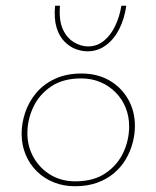

<svg xmlns="http://www.w3.org/2000/svg" viewBox="-20 -640 542 666"><path d="M240 6Q200 6 166.5 -7.5Q133 -21 108 -45.5Q83 -70 69 -103.5Q55 -137 55 -176Q55 -213 67.5 -250Q80 -287 105.5 -317.5Q131 -348 170.5 -366.5Q210 -385 263 -385Q317 -385 358.5 -361.5Q400 -338 424 -296.5Q448 -255 448 -203Q448 -174 440 -144Q432 -114 416 -87Q400 -60 375 -39Q350 -18 316.5 -6Q283 6 240 6ZM241 -11Q305 -11 346.5 -39.5Q388 -68 408 -111.5Q428 -155 428 -202Q428 -236 416 -266Q404 -296 381.5 -319Q359 -342 328.5 -355Q298 -368 262 -368Q198 -368 156.5 -339.5Q115 -311 95 -267.5Q75 -224 75 -178Q75 -132 96.5 -94Q118 -56 155.5 -33.5Q193 -11 241 -11ZM284 -462Q263 -462 242 -470Q221 -478 203 -496.5Q185 -515 176 -545Q167 -575 171 -620H188Q184 -569 198 -538.5Q212 -508 236.5 -493.5Q261 -479 285 -479Q317 -479 341 -499Q365 -519 380 -551Q395 -583 401 -620H418Q412 -576 394 -540Q376 -504 347.5 -483Q319 -462 284 -462Z"/></svg>

Font: Josefin Sans Thin Thin
Style: Italic
Weight: 250
Italic angle: -7°
Version: Version 2.000